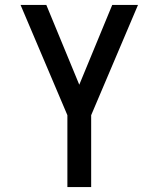

<svg xmlns="http://www.w3.org/2000/svg" viewBox="-20 -540 640 775"><path d="M252 215V-75L63 -520H167L300 -198L433 -520H537L348 -75V215Z"/></svg>

Font: Iosevka Aile Medium
Style: Regular
Weight: 500
Designer: Belleve Invis
Foundry: Belleve Invis
Version: Version 27.3.5; ttfautohint (v1.8.4)